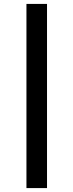

<svg xmlns="http://www.w3.org/2000/svg" viewBox="-20 -820 375 980"><path d="M220 140H115V-800H220Z"/></svg>

Font: 42dot Sans ExtraBold
Style: Regular
Weight: 800
Designer: 42dot
Version: Version 1.000